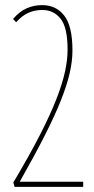

<svg xmlns="http://www.w3.org/2000/svg" viewBox="-20 -730 369 750"><path d="M32 -17Q95 -123 136 -203Q177 -283 200.5 -343.5Q224 -404 234 -450.5Q244 -497 244 -536Q244 -622 217 -656.5Q190 -691 145 -691Q116 -691 91 -680Q66 -669 43 -643L31 -656Q57 -686 85 -698Q113 -710 145 -710Q199 -710 231 -669Q263 -628 263 -533Q263 -492 252.5 -445.5Q242 -399 218.5 -339.5Q195 -280 155.5 -202Q116 -124 57 -20H305V0H37Z"/></svg>

Font: Georama Condensed Thin
Style: Regular
Weight: 100
Width: 3
Designer: Jean-Baptiste Levee
Foundry: Production Type
Version: Version 1.000